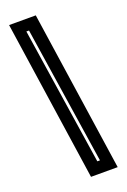

<svg xmlns="http://www.w3.org/2000/svg" viewBox="-162 -803 635 957"><g transform="rotate(-20 156.0 -325.0)"><path d="M287 100.5H145.5L20.5 -750H162ZM215.5 38.5 104.5 -690.5H90.5L201.5 38.5Z"/></g></svg>

Font: Tourney Expanded Regular
Style: Bold
Weight: 700
Width: 7
Designer: Tyler Finck
Foundry: Etcetera Type Co
Version: Version 1.010; ttfautohint (v1.8.3)